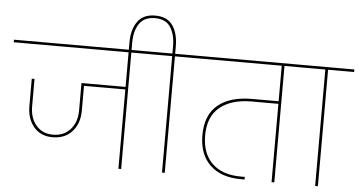

<svg xmlns="http://www.w3.org/2000/svg" viewBox="-95 -1077 2235 1189"><g transform="rotate(5 1023.0 -482.5)"><path d="M-35 -724V-740H858V-724H696V0H679V-493H422V-340Q422 -259 377 -209Q332 -159 255 -159Q182 -159 139 -209Q96 -259 96 -340V-509H113V-339Q113 -266 152 -220.5Q191 -175 256 -175Q324 -175 364.5 -220.5Q405 -266 405 -339V-509H679V-724Z M679 -734V-786Q679 -865 714 -915Q749 -965 824 -965Q899 -965 933 -915.5Q967 -866 967 -786V-740H1129V-724H967V0H950V-724H788V-740H950V-786Q950 -858 920.5 -903.5Q891 -949 824 -949Q757 -949 726.5 -903.5Q696 -858 696 -786V-734Z M1059 -724V-740H1810V-724H1648V0H1631V-487H1465Q1339 -487 1267.5 -428.5Q1196 -370 1196 -253Q1196 -141 1259.5 -79.5Q1323 -18 1439 -18H1463V-2H1439Q1316 -2 1247.5 -68Q1179 -134 1179 -253Q1179 -379 1254.5 -441Q1330 -503 1465 -503H1631V-724Z M1902 0V-724H1740V-740H2081V-724H1919V0Z"/></g></svg>

Font: Poppins Thin
Style: Regular
Weight: 250
Designer: Ninad Kale (Devanagari), Jonny Pinhorn (Latin)
Foundry: Indian Type Foundry
Version: Version 3.200;PS 1.000;hotconv 16.6.54;makeotf.lib2.5.65590